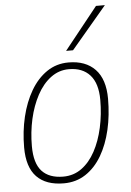

<svg xmlns="http://www.w3.org/2000/svg" viewBox="-56 -831 601 883"><g transform="rotate(-5 245.0 -390.0)"><path d="M203 10Q121 10 78 -34.5Q35 -79 35 -170Q35 -244 51 -311Q67 -378 97.5 -430Q128 -482 172 -512Q216 -542 272 -542Q351 -542 395 -496Q439 -450 439 -360Q439 -284 423.5 -217Q408 -150 378 -99Q348 -48 304 -19Q260 10 203 10ZM203 -21Q251 -21 288 -48Q325 -75 350.5 -122Q376 -169 389.5 -230Q403 -291 403 -358Q403 -434 368.5 -472.5Q334 -511 271 -511Q225 -511 187.5 -483Q150 -455 124 -406.5Q98 -358 84.5 -298Q71 -238 71 -173Q71 -94 104.5 -57.5Q138 -21 203 -21ZM266 -596 421 -790H462L298 -596Z"/></g></svg>

Font: Georama ExtraLight
Style: Italic
Weight: 200
Italic angle: -9°
Designer: Jean-Baptiste Levee
Foundry: Production Type
Version: Version 1.000